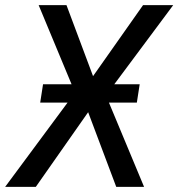

<svg xmlns="http://www.w3.org/2000/svg" viewBox="-51 -725 692 745"><path d="M-31 0 252 -382 250 -342 99 -705H207L317 -411H297L504 -705H621L350 -341V-379L508 0H400L283 -311H306L88 0ZM105 -327 116 -398H491L480 -327Z"/></svg>

Font: Nunito Sans 10pt Condensed SemiBold
Style: Italic
Weight: 600
Width: 3
Italic angle: -9°
Designer: Vernon Adams
Foundry: Vernon Adams
Version: Version 3.101;gftools[0.9.27]